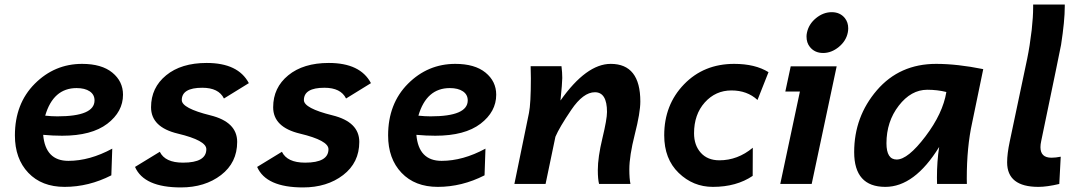

<svg xmlns="http://www.w3.org/2000/svg" viewBox="-20 -801 4709 836"><path d="M230 -294.4Q391.6 -294.4 391.6 -363.8Q391.6 -389.2 370.6 -403.3Q349.6 -417.5 313.5 -417.5Q211.9 -417.5 176.8 -297.4Q205.1 -294.4 230 -294.4ZM261.2 12.7Q161.6 12.7 103.3 -48.6Q44.9 -109.9 44.9 -211.4Q44.9 -349.6 131.3 -436.3Q217.8 -522.9 337.4 -522.9Q422.4 -522.9 469 -484.9Q515.6 -446.8 515.6 -388.7Q515.6 -314.5 447.3 -262.2Q378.9 -210 250.5 -210Q210.9 -210 168 -213.9Q177.7 -100.6 277.8 -100.6Q370.6 -100.6 468.8 -153.8L464.8 -37.6Q366.2 12.7 261.2 12.7Z M767.6 15.1Q606.9 15.1 567.9 -74.2L675.8 -140.1Q698.7 -92.8 776.9 -92.8Q878.4 -92.8 878.4 -151.4Q878.4 -189.5 754.4 -219.2Q637.7 -247.1 637.7 -334Q637.7 -419.4 703.4 -473.1Q769 -526.9 879.9 -526.9Q1017.1 -526.9 1063.5 -439L955.1 -372.1Q932.1 -418.9 860.8 -418.9Q771.5 -418.9 771.5 -365.2Q771.5 -329.6 896 -298.8Q1012.7 -270 1012.7 -183.1Q1012.7 -92.8 942.4 -38.8Q872.1 15.1 767.6 15.1Z M1299.3 15.1Q1138.7 15.1 1099.6 -74.2L1207.5 -140.1Q1230.5 -92.8 1308.6 -92.8Q1410.2 -92.8 1410.2 -151.4Q1410.2 -189.5 1286.1 -219.2Q1169.4 -247.1 1169.4 -334Q1169.4 -419.4 1235.1 -473.1Q1300.8 -526.9 1411.6 -526.9Q1548.8 -526.9 1595.2 -439L1486.8 -372.1Q1463.9 -418.9 1392.6 -418.9Q1303.2 -418.9 1303.2 -365.2Q1303.2 -329.6 1427.7 -298.8Q1544.4 -270 1544.4 -183.1Q1544.4 -92.8 1474.1 -38.8Q1403.8 15.1 1299.3 15.1Z M1855 -294.4Q2016.6 -294.4 2016.6 -363.8Q2016.6 -389.2 1995.6 -403.3Q1974.6 -417.5 1938.5 -417.5Q1836.9 -417.5 1801.8 -297.4Q1830.1 -294.4 1855 -294.4ZM1886.2 12.7Q1786.6 12.7 1728.3 -48.6Q1669.9 -109.9 1669.9 -211.4Q1669.9 -349.6 1756.3 -436.3Q1842.8 -522.9 1962.4 -522.9Q2047.4 -522.9 2094 -484.9Q2140.6 -446.8 2140.6 -388.7Q2140.6 -314.5 2072.3 -262.2Q2003.9 -210 1875.5 -210Q1835.9 -210 1793 -213.9Q1802.7 -100.6 1902.8 -100.6Q1995.6 -100.6 2093.8 -153.8L2089.8 -37.6Q1991.2 12.7 1886.2 12.7Z M2725.1 0H2588.4Q2583 -21.5 2583 -60.5Q2583 -116.2 2603 -199.2Q2623 -282.2 2623 -313.5Q2623 -399.4 2570.3 -399.4Q2519.5 -399.4 2467.5 -322.8Q2415.5 -246.1 2398.4 -205.6L2355.5 0H2219.7L2283.2 -309.1Q2291.5 -350.1 2291.5 -460Q2291.5 -484.9 2290.5 -512.7H2424.8Q2428.2 -485.8 2428.2 -461.4Q2428.2 -439.5 2420.4 -363.3Q2533.2 -522.9 2639.2 -522.9Q2768.1 -522.9 2768.1 -358.9Q2768.1 -310.5 2744.1 -216.3Q2720.2 -122.1 2720.2 -63.5Q2720.2 -23.4 2725.1 0Z M3084 12.7Q2998 12.7 2935.1 -48.1Q2872.1 -108.9 2872.1 -211.9Q2872.1 -344.7 2958.3 -433.8Q3044.4 -522.9 3176.8 -522.9Q3268.1 -522.9 3326.2 -486.8L3278.3 -365.7Q3233.4 -407.2 3165 -407.2Q3095.7 -407.2 3048.8 -355Q3002 -302.7 3002 -220.7Q3002 -168.5 3031.5 -135.7Q3061 -103 3112.3 -103Q3191.9 -103 3257.8 -157.7L3257.3 -35.2Q3186.5 12.7 3084 12.7Z M3564 -570.3Q3527.3 -570.3 3506.3 -596.7Q3491.7 -614.7 3491.7 -642.1Q3491.7 -650.4 3493.7 -659.2Q3501.5 -696.3 3533.2 -722.2Q3564.9 -748 3601.6 -748Q3637.7 -748 3658.7 -722.2Q3673.3 -703.6 3673.3 -677.7Q3673.3 -668.5 3671.4 -659.2Q3664.1 -622.6 3632.1 -596.4Q3600.1 -570.3 3564 -570.3ZM3514.2 0H3377.4L3462.9 -402.3H3399.4L3422.9 -512.2H3623Z M3884.3 -106.4Q3933.1 -106.4 4009.3 -206.8Q4085.4 -307.1 4100.6 -400.4Q4061.5 -410.2 4017.6 -410.2Q3946.8 -410.2 3893.3 -340.8Q3839.8 -271.5 3839.8 -177.2Q3839.8 -106.4 3884.3 -106.4ZM3835 12.7Q3699.2 12.7 3699.2 -138.7Q3699.2 -293 3798.1 -408Q3897 -522.9 4056.2 -522.9Q4147.9 -522.9 4261.2 -500L4212.9 -266.6Q4189.5 -161.1 4189.5 -23.4L4189.9 0H4060.1Q4059.6 -11.2 4059.6 -27.3Q4059.6 -99.1 4069.3 -161.1Q3961.9 12.7 3835 12.7Z M4513.7 -187.5Q4510.3 -172.4 4510.3 -160.2Q4510.3 -114.3 4558.1 -114.3Q4576.7 -114.3 4598.6 -118.7L4592.3 0Q4538.6 12.7 4501.5 12.7Q4365.2 12.7 4365.2 -94.2Q4365.2 -131.3 4376.5 -184.6L4452.6 -545.4Q4463.9 -600.1 4472.2 -670.4Q4478.5 -728 4478.5 -769V-781.2H4616.2V-772.9Q4616.2 -710.4 4600.1 -606Q4596.7 -585.9 4513.7 -187.5Z"/></svg>

Font: Cadman
Style: Bold Italic
Weight: 700
Italic angle: -12°
Designer: Paul James MIller
Foundry: High-Logic / Made with FontCreator
Version: Version 2.114;March 28, 2021;FontCreator 13.0.0.2683 64-bit